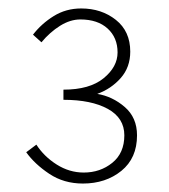

<svg xmlns="http://www.w3.org/2000/svg" viewBox="-20 -832 400 454"><path d="M176 -398Q131 -398 96.5 -421Q62 -444 42 -472L66 -490Q84 -462 114 -443Q144 -424 178 -424Q217 -424 245.5 -447Q274 -470 274 -512Q274 -553 235 -574.5Q196 -596 130 -596V-620Q192 -620 225 -647Q258 -674 258 -708Q258 -743 234.5 -764.5Q211 -786 170 -786Q146 -786 122 -771Q98 -756 78 -732L58 -750Q78 -776 107 -794Q136 -812 172 -812Q220 -812 254 -785Q288 -758 288 -710Q288 -673 265.5 -647.5Q243 -622 210 -610Q246 -604 275 -579Q304 -554 304 -512Q304 -458 267 -428Q230 -398 176 -398Z"/></svg>

Font: Assistant ExtraLight
Style: Regular
Weight: 200
Designer: Hebrew By Ben Nathan, Latin by Paul Hunt
Version: Version 3.000